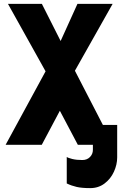

<svg xmlns="http://www.w3.org/2000/svg" viewBox="-20 -745 640 988"><path d="M323.5 199V62.5Q329.5 67.5 351.5 73Q373.5 78.5 403.5 78.5Q428 78.5 443 63Q458 47.5 458 26.5V0H380.5L288 -175L195 0H9L214.5 -378L21 -725H195.5L292 -534L378.5 -725H559.5L365.5 -381L509.5 -102H583V65Q583 102 566.2 138.8Q549.5 175.5 518 199.2Q486.5 223 444.5 223Q401.5 223 375 217Q348.5 211 323.5 199Z"/></svg>

Font: JuliaMono Black
Style: Regular
Weight: 900
Monospace: yes
Designer: cormullion
Foundry: corm
Version: Version 0.054; ttfautohint (v1.8.4)